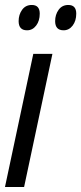

<svg xmlns="http://www.w3.org/2000/svg" viewBox="-21 -753 327 773"><path d="M139 -698Q139 -733 107 -733Q82 -733 68 -713.5Q54 -694 54 -668Q54 -631 88 -631Q110 -631 124.5 -650Q139 -669 139 -698ZM286 -698Q286 -733 254 -733Q229 -733 215 -713.5Q201 -694 201 -668Q201 -631 235 -631Q257 -631 271.5 -650Q286 -669 286 -698ZM76 0 190 -536H113L-1 0Z"/></svg>

Font: Noto Sans Display Condensed
Style: Italic
Weight: 400
Width: 3
Designer: Monotype Design team
Foundry: Monotype Imaging Inc.
Version: 1.000